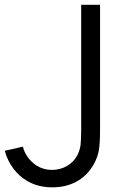

<svg xmlns="http://www.w3.org/2000/svg" viewBox="-20 -770 524 804"><path d="M399 -750V-230Q399 -174 394.5 -144Q390.5 -114.5 372 -81Q345 -34 300.8 -9.8Q256.5 14.5 199 14.5Q138.5 14.5 93.5 -12.5Q59 -32.5 34.8 -65.8Q10.5 -99 0 -138.5L76 -156Q81 -133.5 95.5 -113Q110 -92.5 131 -78Q161.5 -58.5 198 -58.5Q231.5 -58.5 260.5 -75Q289.5 -91.5 305 -122Q315 -143 317.5 -164Q318.5 -174 319.2 -190.5Q320 -207 320 -230V-750Z"/></svg>

Font: Russisch Sans
Style: Regular
Weight: 400
Designer: Michael Sharanda (font) & Cristiano Sobral (main changes)
Foundry: Michael Sharanda
Version: Version 2.00;October 25, 2020;FontCreator 13.0.0.2681 64-bit